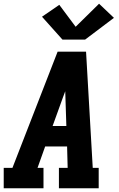

<svg xmlns="http://www.w3.org/2000/svg" viewBox="-21 -1013 641 1033"><path d="M-1 0V-110H46L289 -735H442L478 -110H510V0H296V-110H343L340 -225H222L181 -110H213V0ZM262 -335H336L331 -490Q331 -498 330.5 -506Q330 -514 330 -522Q327 -514 324 -506Q321 -498 318 -490ZM315 -800 205 -923 298 -987 386 -869 512 -993 592 -917 437 -800Z"/></svg>

Font: Iosevka Slab XBdExObl
Style: Regular
Weight: 800
Width: 7
Italic angle: -9°
Monospace: yes
Designer: Belleve Invis
Foundry: Belleve Invis
Version: Version 11.1.0; ttfautohint (v1.8.3)